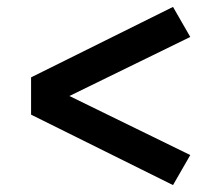

<svg xmlns="http://www.w3.org/2000/svg" viewBox="-20 -618 616 556"><path d="M481 -82 531 -169 181 -340 531 -511 481 -598 70 -394V-286Z"/></svg>

Font: Iosevka Sparkle Semibold
Style: Regular
Weight: 600
Designer: Belleve Invis
Foundry: Belleve Invis
Version: Version 4.5.0; ttfautohint (v1.8.3)